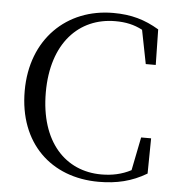

<svg xmlns="http://www.w3.org/2000/svg" viewBox="-54 -795 798 862"><g transform="rotate(5 345.5 -364.5)"><path d="M422 16C503 16 571 0 638 -40L640 -199H595L565 -49C523 -27 479 -18 431 -18C270 -18 151 -140 151 -364C151 -585 270 -709 435 -709C481 -709 519 -701 557 -681L587 -529H632L629 -689C565 -727 504 -745 422 -745C213 -745 56 -596 56 -362C56 -127 207 16 422 16Z"/></g></svg>

Font: Noto Serif CJK KR
Style: Regular
Weight: 400
Designer: Ryoko NISHIZUKA 西塚涼子 (kana & ideographs); Frank Grießhammer (Latin, Greek & Cyrillic); Wenlong ZHANG 张文龙 (bopomofo); San
Foundry: Adobe
Version: Version 2.001;hotconv 1.1.0;makeotfexe 2.6.0